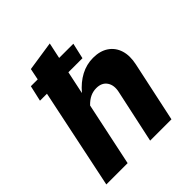

<svg xmlns="http://www.w3.org/2000/svg" viewBox="-199 -875 1013 1013"><g transform="rotate(-45 307.5 -368.5)"><path d="M16 0 133 -560H81L101 -648H152L165 -712L331 -737L312 -648H418L398 -560H293L266 -432Q303 -476 346.5 -499Q390 -522 439 -522Q491 -522 525.5 -498.5Q560 -475 573 -433.5Q586 -392 574 -337L502 0H343L407 -297Q417 -341 398 -369Q379 -397 338 -397Q314 -397 292.5 -387Q271 -377 250 -355L175 0Z"/></g></svg>

Font: Red Hat Text
Style: Italic
Weight: 300
Italic angle: -12°
Designer: Pentagram, MCKL
Foundry: Pentagram, MCKL
Version: Version 1.023